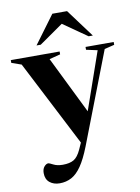

<svg xmlns="http://www.w3.org/2000/svg" viewBox="-114 -800 802 1098"><g transform="rotate(-10 287.0 -251.0)"><path d="M142.5 230.5Q107.5 230.5 84.5 211.8Q61.5 193 61.5 157.5Q61.5 133.5 73.2 120Q85 106.5 96 106.5Q103 106.5 124.2 117.8Q145.5 129 178 129Q218 129 241.8 115.2Q265.5 101.5 284.5 60L301.5 22L45.5 -476L-11.5 -496V-512H272V-495.5L208 -479L371 -147.5L487.5 -481.5L422.5 -495.5V-512H586V-495.5L528.5 -481.5L323.5 49.5Q296.5 118.5 269.2 158Q242 197.5 211 214Q180 230.5 142.5 230.5ZM148 -569 268.5 -732H354L475 -569H450.5L311.5 -666L172.5 -569Z"/></g></svg>

Font: Newsreader 72pt SemiBold
Style: Regular
Weight: 600
Designer: Hugues Gentile
Foundry: Production Type
Version: Version 1.003; ttfautohint (v1.8.3)